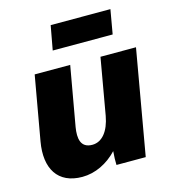

<svg xmlns="http://www.w3.org/2000/svg" viewBox="-110 -817 816 919"><g transform="rotate(-15 298.0 -357.5)"><path d="M185 13C250 13 312 -18 359 -68C357 -45 356 -16 357 0H502L593 -520H417L368 -240C355 -168 320 -123 271 -123C212 -123 206 -172 215 -226L267 -520H91L35 -203C12 -73 64 13 185 13ZM204 -608H501L522 -728H226Z"/></g></svg>

Font: Fixel Text 20240404 ExtraBold
Style: Italic
Weight: 800
Width: 4
Italic angle: -10°
Designer: AlfaBravo + MacPaw
Foundry: Kyrylo Tkachov, Marchela Mozhyna, Serhii Makarenko, Maria Weinstein, Zakhar Kryvoshyya
Version: Version 1.211;Glyphs 3.2 (3225)